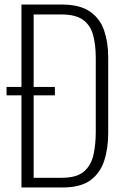

<svg xmlns="http://www.w3.org/2000/svg" viewBox="-20 -830 601 850"><path d="M75 0V-408H9V-445H75V-810H252Q333 -810 378 -779Q423 -748 441 -695Q459 -642 459 -577V-241Q459 -172 441 -117.5Q423 -63 379.5 -31.5Q336 0 257 0ZM129 -43H254Q320 -43 352 -71Q384 -99 394 -145.5Q404 -192 404 -247V-573Q404 -632 392 -675.5Q380 -719 347 -742.5Q314 -766 252 -766H129V-445H223V-408H129Z"/></svg>

Font: Oswald ExtraLight
Style: Regular
Weight: 250
Designer: Vernon Adams
Foundry: Vernon Adams
Version: Version 4.103;gftools[0.9.33.dev8+g029e19f]